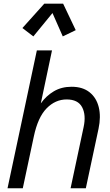

<svg xmlns="http://www.w3.org/2000/svg" viewBox="-20 -1000 583 1020"><path d="M20 0 175.8 -732.4H256.3L196.8 -450.7Q225.1 -490.7 265.9 -514.9Q306.6 -539.1 360.4 -539.1Q418.9 -539.1 455.6 -510Q492.2 -481 504.6 -430.7Q517.1 -380.4 503.4 -315.9L436 0H355L424.3 -325.2Q438 -389.2 416.3 -430.4Q394.5 -471.7 334 -471.7Q273.9 -471.7 227.5 -424.3Q181.2 -377 159.7 -274.9L101.1 0ZM157.2 -806.6 99.1 -851.1 215.3 -980.5H315.4L382.3 -839.8L313.5 -806.6L258.8 -930.7Z"/></svg>

Font: Schibsted Grotesk
Style: Italic
Weight: 400
Italic angle: -12°
Designer: Bakken & Baeck AS, Henrik Kongsvoll
Foundry: Schibsted ASA
Version: Version 1.100; ttfautohint (v1.8.4.7-5d5b);gftools[0.9.25]